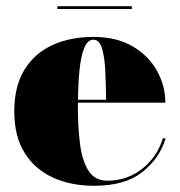

<svg xmlns="http://www.w3.org/2000/svg" viewBox="-20 -589 580 619"><path d="M165 -569H405V-560H165ZM514 -143Q494.5 -78 438.5 -34Q382.5 10 284 10Q208.5 10 150.2 -16.8Q92 -43.5 59 -96.8Q26 -150 26 -230Q26 -310 58.2 -363.2Q90.5 -416.5 148 -443.2Q205.5 -470 281 -470Q355.5 -470 407.2 -439.8Q459 -409.5 486 -361Q513 -312.5 513 -258H231Q231 -254 231 -250Q231 -178 238.2 -123.2Q245.5 -68.5 266 -37.5Q286.5 -6.5 326 -6.5Q389.5 -6.5 438 -44.5Q486.5 -82.5 505 -143ZM281 -461Q262.5 -461 251.8 -434.8Q241 -408.5 236.5 -364.5Q232 -320.5 231.5 -267.5H322Q321.5 -315.5 319.5 -359.8Q317.5 -404 309 -432.5Q300.5 -461 281 -461Z"/></svg>

Font: Bodoni* 24pt Fatface
Style: Regular
Weight: 900
Version: Version 2.3